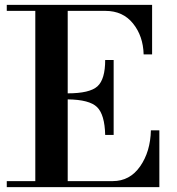

<svg xmlns="http://www.w3.org/2000/svg" viewBox="-20 -774 731 794"><path d="M415 -216Q413 -300 381.5 -331Q350 -362 260 -363V-25H446Q517 -25 559.5 -86Q602 -147 604 -235H639V0H8V-25H126V-729H8V-754H609V-549H574Q572 -625 530 -677Q488 -729 416 -729H260V-388Q351 -388 383 -417Q415 -446 415 -526H450V-216Z"/></svg>

Font: Libre Bodoni
Style: Regular
Weight: 400
Designer: Pablo Impallari, Rodrigo Fuenzalida
Foundry: Pablo Impallari, Rodrigo Fuenzalida
Version: Version 1.001